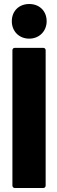

<svg xmlns="http://www.w3.org/2000/svg" viewBox="-20 -939 283 959"><path d="M126 -746C176 -746 213 -783 213 -833C213 -884 177 -919 126 -919C75 -919 39 -884 39 -833C39 -783 75 -746 126 -746ZM54 0H196C203 0 208 -5 208 -12V-688C208 -695 203 -700 196 -700H54C47 -700 42 -695 42 -688V-12C42 -5 47 0 54 0Z"/></svg>

Font: Barlow Semi Condensed ExtraBold
Style: Regular
Weight: 800
Width: 4
Designer: Jeremy Tribby
Foundry: Tribby Type
Version: Version 1.422;hotconv 1.0.109;makeotfexe 2.5.65596